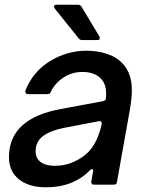

<svg xmlns="http://www.w3.org/2000/svg" viewBox="-20 -783 624 814"><path d="M18 -117Q18 -281 239 -321L416 -354Q427 -356 429 -364Q430 -372 430 -386Q430 -423 412 -445Q385 -478 329 -478Q287 -478 251 -455.5Q215 -433 196 -395Q193 -384 182 -384H99Q92 -384 89 -388.5Q86 -393 88 -400Q121 -481 193 -524.5Q265 -568 347 -568Q396 -568 437 -553.5Q478 -539 502 -511Q539 -471 539 -400Q539 -363 529 -309L476 -12Q475 0 462 0H378Q372 0 369 -4Q366 -8 367 -14L374 -53L375 -59Q375 -66 370 -66Q366 -66 362 -62Q337 -36 309 -21Q253 11 174 11Q102 11 60 -23Q18 -57 18 -117ZM295 -98Q345 -121 371.5 -159Q398 -197 411 -256V-260Q411 -272 398 -269L252 -241Q195 -230 163 -206.5Q131 -183 131 -141Q131 -112 152.5 -96Q174 -80 212 -80Q258 -80 295 -98ZM330 -613Q318 -613 313 -621L212 -747Q209 -752 209 -755Q209 -763 220 -763H310Q321 -763 326 -754L401 -629Q403 -626 403 -621Q403 -613 392 -613Z"/></svg>

Font: Open Sauce Two Medium Italic
Style: Regular
Weight: 500
Italic angle: -10°
Designer: Alfredo Marco Pradil
Foundry: Creative Sauce Fz LLC
Version: Version 1.477